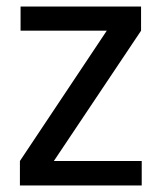

<svg xmlns="http://www.w3.org/2000/svg" viewBox="-20 -568 495 588"><path d="M145 -75H414V0H41V-75L307 -474H43V-548H412V-474Z"/></svg>

Font: A Bank Premium Regular
Style: Regular
Weight: 400
Designer: Ninad Kale (Devanagari), Jonny Pinhorn (Latin), Htun Naung (Myanmar)
Foundry: Indian Type Foundry
Version: 4.004